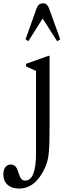

<svg xmlns="http://www.w3.org/2000/svg" viewBox="-137 -868 384 1146"><path d="M-22.5 257.5Q-66.5 257.5 -91.8 234.8Q-117 212 -117 173.5Q-117 145.5 -105 129.8Q-93 114 -73 114Q-55.5 114 -45 125.2Q-34.5 136.5 -28 160Q-18.5 189 -10 199.5Q-1.5 210 13 210Q78 210 78 47V-445L18.5 -471.5V-487L151.5 -534.5H159V-142Q159 -73.5 158 -29.2Q157 15 154.2 43.5Q151.5 72 146.2 92Q141 112 132 132Q105 193 65.8 225.2Q26.5 257.5 -22.5 257.5ZM32 -622 15.5 -633.5 81 -817Q87 -833 95.8 -840.5Q104.5 -848 120 -848Q134 -848 142 -840.5Q150 -833 156 -817L222.5 -633.5L204 -622L117.5 -757.5Z"/></svg>

Font: Libre Caslon Condensed
Style: Regular
Weight: 400
Designer: Pablo Impallari, Rodrigo Fuenzalida, Katja Schimmel, Ertekin Erdin
Foundry: Pablo Impallari, Rodrigo Fuenzalida
Version: Version 2.000; ttfautohint (v1.8.4.7-5d5b);gftools[0.9.33]